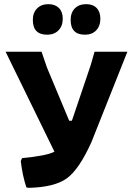

<svg xmlns="http://www.w3.org/2000/svg" viewBox="-20 -894 640 924"><path d="M213 -874Q245 -874 263.5 -855.5Q282 -837 282 -804Q282 -769 261.5 -748Q241 -727 207 -727Q138 -727 138 -798Q138 -833 158.5 -853.5Q179 -874 213 -874ZM395 -874Q427 -874 445 -855.5Q463 -837 463 -804Q463 -769 443 -748Q423 -727 389 -727Q320 -727 320 -798Q320 -833 340 -853.5Q360 -874 395 -874ZM80 -119 86 -133Q204 -144 242 -164L7 -645H180L206 -569L313 -313H326L416 -579L435 -645H593L420 -210Q361 -79 302 -36Q243 7 118 10L107 8Q88 -49 80 -119Z"/></svg>

Font: Alegreya Sans SC ExtraBold
Style: Regular
Weight: 800
Designer: Juan Pablo del Peral
Foundry: Huerta Tipografica
Version: Version 2.007